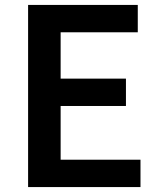

<svg xmlns="http://www.w3.org/2000/svg" viewBox="-20 -759 648 779"><path d="M94 0V-739H539V-628H226V-440H491V-329H226V-111H550V0Z"/></svg>

Font: Noto Sans HK SemiBold
Style: Regular
Weight: 600
Version: Version 2.004-H2;hotconv 1.0.118;makeotfexe 2.5.65603